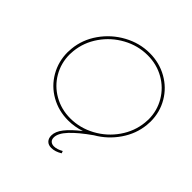

<svg xmlns="http://www.w3.org/2000/svg" viewBox="-232 -888 1286 1286"><g transform="rotate(45 411.0 -245.0)"><path d="M791 -383Q791 -371 789 -349Q780 -257 725 -177Q670 -97 587 -49Q499 13 453 62.5Q407 112 407 151Q407 172 419 182.5Q431 193 450 193Q479 193 514 173L520 189Q481 213 445 213Q417 213 401.5 197Q386 181 386 153Q386 116 418.5 74.5Q451 33 515 -17Q455 3 395 3Q304 3 229 -39.5Q154 -82 111.5 -156Q69 -230 69 -318Q69 -328 71 -352Q80 -447 136.5 -527.5Q193 -608 280 -655.5Q367 -703 463 -703Q554 -703 629.5 -660.5Q705 -618 748 -544.5Q791 -471 791 -383ZM771 -383Q771 -465 730.5 -534Q690 -603 619.5 -643Q549 -683 463 -683Q371 -683 288.5 -638Q206 -593 153 -516.5Q100 -440 91 -350Q89 -328 89 -318Q89 -235 129 -166Q169 -97 239.5 -57Q310 -17 395 -17Q487 -17 570 -62Q653 -107 706.5 -184Q760 -261 769 -351Q771 -373 771 -383Z"/></g></svg>

Font: Gontserrat Thin
Style: Italic
Weight: 250
Italic angle: -11.3°
Designer: Julieta Ulanovsky
Foundry: Julieta Ulanovsky
Version: Version 6.001